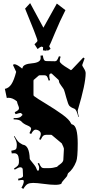

<svg xmlns="http://www.w3.org/2000/svg" viewBox="-20 -1207 646 1229"><path d="M140.6 -1151.9 172.9 -1187 257.8 -1029.8 343.8 -1184.1 398.9 -1142.1Q363.3 -1072.3 331.8 -996.3Q300.3 -920.4 294.9 -911.1L303.7 -894L285.6 -881.8L278.8 -890.1L277.8 -881.8L254.9 -884.8Q255.9 -897 255.9 -904.8Q248 -908.7 244.6 -908.7Q234.9 -905.3 220.7 -893.1L200.7 -923.8Q219.7 -940.4 219.7 -945.6Q219.7 -950.7 216.1 -960.9Q212.4 -971.2 206.3 -987.3Q200.2 -1003.4 196.8 -1012.7ZM96.2 -63Q127.4 -68.4 127.4 -81.1L125.5 -123Q124 -130.4 122.6 -131.8L119.1 -132.8Q119.1 -136.2 109.4 -136.2Q99.6 -136.2 74.2 -121.1L69.3 -127.9Q88.9 -140.6 94.7 -147.7Q100.6 -154.8 101.1 -166.5Q101.6 -178.2 101.1 -185.8Q100.6 -193.4 97.9 -204.3Q95.2 -215.3 88.6 -220.7Q82 -226.1 71.3 -226.1Q60.5 -226.1 55.2 -225.1L52.2 -242.2Q76.2 -245.6 81.8 -252.2Q87.4 -258.8 87.4 -274.9V-284.2Q87.4 -301.8 69.3 -334L73.2 -335.9Q90.3 -304.2 105.5 -293L121.6 -283.2L126.5 -280.8Q167.5 -276.4 170.4 -190.9Q170.4 -187.5 177.7 -178.7Q207 -143.6 210.4 -134.5Q213.9 -125.5 215.1 -123Q216.3 -120.6 217.3 -119.1Q218.3 -117.7 219.2 -116.2Q220.7 -113.8 223.4 -113.8Q226.1 -113.8 228.3 -118.7Q230.5 -123.5 230.5 -133.8Q230.5 -144 221.2 -160.2L229.5 -164.1Q238.8 -142.6 244.9 -136.7Q251 -130.9 260.3 -130.9H295.4Q317.4 -130.9 345.2 -139.2Q348.1 -144 365.5 -156.2Q382.8 -168.5 385.3 -182.1L389.2 -254.9Q389.2 -260.7 375.5 -289.1L312.5 -341.8Q310.5 -344.2 305.2 -344.2H276.4Q265.1 -344.2 257.8 -338.9Q250.5 -333.5 240.2 -312L230.5 -315.9Q241.2 -337.9 241.2 -349.9Q241.2 -361.8 230.5 -369.4Q219.7 -377 206.8 -377Q193.8 -377 179.2 -349.1L168.5 -355Q179.2 -376 179.2 -382.8Q179.2 -389.6 171.9 -395Q164.6 -400.4 154.8 -404.3Q128.9 -414.6 115.2 -431.2Q102.1 -442.9 67.4 -442.9V-451.2H76.2Q106 -451.2 115.2 -461.9L124.5 -472.2Q116.7 -483.9 110.8 -483.9Q105 -483.9 79.6 -476.1L74.2 -488.8Q89.8 -496.6 95.7 -502Q101.6 -507.3 101.6 -514.2Q101.6 -521 96.7 -531.7Q91.8 -542.5 88.4 -558.1Q61 -581.1 35.2 -581.1Q27.3 -581.1 23.4 -580.1L11.2 -638.2Q36.1 -642.6 53 -668Q69.8 -693.4 83.5 -747.1L63.5 -790Q64.9 -795.9 71.8 -795.9Q85.9 -795.9 112.3 -775.4L121.6 -768.1Q124.5 -771 124.5 -773.9Q129.9 -797.4 185.5 -801.8Q240.2 -806.6 240.2 -835Q240.2 -845.2 239.3 -851.1L254.4 -852.1Q257.8 -821.3 269 -817.4Q273.4 -815.9 282.2 -815.9L331.5 -814.9Q339.4 -814.9 344.2 -820.8Q349.1 -826.7 357.4 -847.2L368.2 -844.2Q362.3 -829.6 362.3 -814.9Q362.3 -800.8 416.5 -769Q432.6 -759.8 432.6 -758.8Q432.6 -757.8 431.2 -757.8Q436.5 -757.8 440.4 -762.2L513.2 -838.9L521.5 -833L507.3 -793.9Q506.3 -792 506.3 -789.1Q506.3 -786.1 517.3 -768.8Q528.3 -751.5 528.3 -738.8Q528.3 -669.9 478.5 -503.9Q477.5 -503.9 477.5 -496.1Q477.5 -488.3 484.4 -459L481.4 -458Q471.2 -503.4 457 -510.7Q451.2 -513.2 442.1 -517.1Q433.1 -521 424.8 -528.8Q416.5 -536.6 404.3 -581.8Q392.1 -627 389.2 -633.3Q386.2 -639.6 372.3 -658Q358.4 -676.3 357.9 -684.6Q357.4 -692.9 354.5 -695.8L316.4 -731Q312 -736.8 307.6 -736.8Q295.4 -736.8 295.4 -722.4Q295.4 -708 300.3 -693.8L291.5 -690.9Q285.2 -713.4 279.8 -719.2Q274.4 -725.1 265.1 -725.1H234.4Q229.5 -725.1 226.6 -722.2L197.3 -696.8Q194.3 -696.8 194.3 -687V-601.1Q195.3 -591.8 198.2 -591.8Q216.3 -577.6 274.7 -542.5Q333 -507.3 378.7 -474.4Q424.3 -441.4 434.6 -417Q437.5 -410.2 443.4 -410.2Q477.5 -401.4 477.5 -288.1Q477.5 -196.8 467.8 -172.9Q448.7 -124 416.5 -99.1Q412.6 -93.3 411.1 -85.4Q409.7 -77.6 392.6 -60.1Q375.5 -42.5 372.6 -30.8Q360.8 -23.9 333 -23.9Q305.2 -23.9 260 -30Q214.8 -36.1 192.4 -36.1Q169.9 -36.1 157 -29.3Q144 -22.5 129.4 2L117.2 -4.9Q132.3 -30.8 132.3 -46.9Q132.3 -55.2 122.6 -55.2Q112.8 -55.2 97.2 -51.8ZM128.4 -464.8 124.5 -472.2Q126 -466.8 128.4 -464.8Z"/></svg>

Font: Eater
Style: Regular
Weight: 400
Version: Version 001.002